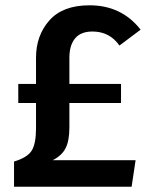

<svg xmlns="http://www.w3.org/2000/svg" viewBox="-20 -705 571 725"><path d="M477 0H33V-95Q83 -110 99.5 -136Q116 -162 116 -220V-316H49V-388H116V-487Q116 -571 166.5 -628Q217 -685 318 -685Q439 -685 511 -593L431 -533Q394 -586 329 -586Q285 -586 263.5 -560Q242 -534 242 -487V-388H437V-316H242V-224Q242 -174 228 -146Q214 -118 179 -100H492Z"/></svg>

Font: Trujillo Medium
Style: Regular
Weight: 500
Designer: Fira Sans original fonts by bBox Type GmbH, Carrois Corporate GbR, & Edenspiekermann AG / Changes by Cristiano Sobral
Foundry: Fira Sans original fonts by bBox Type GmbH, Carrois Corporate GbR, & Edenspiekermann AG / Changes by Cristiano Sobral
Version: Version 4.301;October 17, 2021;FontCreator 14.0.0.2814 64-bi